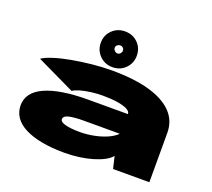

<svg xmlns="http://www.w3.org/2000/svg" viewBox="-141 -1041 1359 1233"><g transform="rotate(20 538.0 -424.0)"><path d="M413.5 9Q465 9 513.5 2.2Q562 -4.5 603.2 -16.8Q644.5 -29 675.5 -45.5Q706.5 -62 723 -82.5L742.5 0H990.5V-337Q990.5 -419.5 936 -476.2Q881.5 -533 776.5 -562.8Q671.5 -592.5 518.5 -592.5Q454 -592.5 384.2 -585.2Q314.5 -578 250 -566.2Q185.5 -554.5 135 -538.5Q84.5 -522.5 59.5 -505L320.5 -380Q336.5 -391.5 368.2 -400.8Q400 -410 440.5 -415.2Q481 -420.5 521 -420.5Q580 -420.5 622.5 -413.5Q665 -406.5 688.2 -394.2Q711.5 -382 711.5 -365V-364H441Q344 -364 269.8 -352Q195.5 -340 145.2 -317Q95 -294 69.8 -260.2Q44.5 -226.5 44.5 -182Q44.5 -137 69 -101.2Q93.5 -65.5 141.5 -41Q189.5 -16.5 257.5 -3.8Q325.5 9 413.5 9ZM459.5 -150Q428 -150 402.8 -152.8Q377.5 -155.5 359.8 -160.2Q342 -165 333 -172Q324 -179 324 -189Q324 -199 332 -206.5Q340 -214 356.2 -218.2Q372.5 -222.5 398.5 -225Q424.5 -227.5 460 -227.5H704.5V-226.5Q684 -205 644.8 -187.2Q605.5 -169.5 556.8 -159.8Q508 -150 459.5 -150ZM514 -613Q566.5 -613 601.8 -648.5Q637 -684 637 -735Q637 -787.5 601.8 -822.2Q566.5 -857 514 -857Q462 -857 426.5 -822.2Q391 -787.5 391 -735Q391 -684 426.5 -648.5Q462 -613 514 -613ZM514 -707Q504 -707 495 -715.8Q486 -724.5 486 -735Q486 -747 495 -754.5Q504 -762 514 -762Q526 -762 534 -754.5Q542 -747 542 -735Q542 -724.5 534 -715.8Q526 -707 514 -707Z"/></g></svg>

Font: Anybody ExtraExpanded Black
Style: Regular
Weight: 900
Width: 8
Version: Version 1.113;gftools[0.9.25]